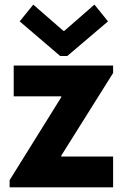

<svg xmlns="http://www.w3.org/2000/svg" viewBox="-20 -808 530 828"><path d="M21.5 -31.2 244.1 -388.7V-392.6H39.1V-525.4H467.8V-493.2L244.1 -136.7V-132.8H467.8V0H21.5ZM253.4 -674.8H257.3L387.2 -788.1L445.8 -715.8L270 -566.4H239.7L64.9 -715.8L123.5 -788.1Z"/></svg>

Font: Reddit Sans Chocolate ExtraBold
Style: Regular
Weight: 800
Designer: Stephen Hutchings
Foundry: Reddit
Version: Version 1.011